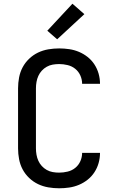

<svg xmlns="http://www.w3.org/2000/svg" viewBox="-20 -1003 640 1031"><path d="M298 8Q268 8 239 3Q210 -2 184 -14.5Q158 -27 136.5 -47.5Q115 -68 101.5 -93.5Q88 -119 82.5 -148Q77 -177 77 -206V-529Q77 -558 82.5 -587Q88 -616 101.5 -641.5Q115 -667 136.5 -687.5Q158 -708 184 -720.5Q210 -733 239 -738Q268 -743 298 -743Q325 -743 352 -739Q379 -735 404 -724.5Q429 -714 450.5 -697Q472 -680 487 -657Q502 -634 509.5 -607.5Q517 -581 517 -554V-553H421Q421 -576 411.5 -597.5Q402 -619 384 -633.5Q366 -648 343 -653.5Q320 -659 298 -659Q280 -659 263 -656Q246 -653 231 -644.5Q216 -636 204.5 -623.5Q193 -611 186 -595.5Q179 -580 176 -563Q173 -546 173 -529V-206Q173 -189 176 -172Q179 -155 186 -139.5Q193 -124 204.5 -111.5Q216 -99 231 -90.5Q246 -82 263 -79Q280 -76 298 -76Q320 -76 343 -81.5Q366 -87 384 -101.5Q402 -116 411.5 -137.5Q421 -159 421 -182H517V-181Q517 -154 509.5 -127.5Q502 -101 487 -78Q472 -55 450.5 -38Q429 -21 404 -10.5Q379 0 352 4Q325 8 298 8ZM287 -792 234 -838 369 -983 433 -927Z"/></svg>

Font: Iosevka Fixed Medium Extended
Style: Regular
Weight: 500
Width: 7
Monospace: yes
Designer: Belleve Invis
Foundry: Belleve Invis
Version: Version 24.1.1; ttfautohint (v1.8.4)